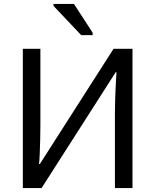

<svg xmlns="http://www.w3.org/2000/svg" viewBox="-20 -964 796 984"><path d="M396 -784 254 -934V-944H359L455 -796V-784ZM97 0V-714H187V-322Q187 -289 186 -248Q185 -207 183.5 -173Q182 -139 180 -123H184L562 -714H659V0H569V-388Q569 -425 570.5 -467Q572 -509 574 -544Q576 -579 577 -594H573L193 0Z"/></svg>

Font: Noto Sans Historical
Style: Regular
Weight: 400
Designer: Monotype Design Team
Foundry: Monotype Imaging Inc.
Version: Version 2.013; ttfautohint (v1.8.4.7-5d5b)